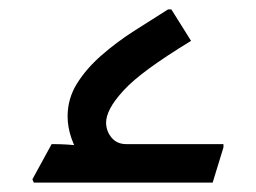

<svg xmlns="http://www.w3.org/2000/svg" viewBox="-20 -389 545 409"><path d="M156 -47Q124 -96 124 -141Q124 -179 144 -211Q164 -243 196 -271Q228 -299 265.5 -323Q303 -347 338 -369H345L387 -302Q333 -269 297.5 -243Q262 -217 242.5 -195.5Q223 -174 214.5 -157.5Q206 -141 206 -128Q206 -110 217.5 -96Q229 -82 249 -82ZM52 0 49 -7 90 -82H93Q123 -82 150 -78.5Q177 -75 177 -75L193 -82H456V-75L433 0Z"/></svg>

Font: Fustat Medium
Style: Regular
Weight: 500
Designer: Mohamed Gaber, Khaled Hosny, Laura Garcia Mut
Foundry: Kief Type Foundry, Alif Type Foundry, Hard Type Foundry
Version: Version 1.007